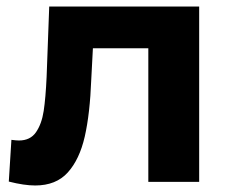

<svg xmlns="http://www.w3.org/2000/svg" viewBox="-20 -558 706 589"><path d="M591 -538V0H435V-410H265L260 -315Q256 -209 240 -139Q224 -69 188 -29Q152 11 88 11Q54 11 7 -1L15 -129Q31 -127 38 -127Q73 -127 90.5 -152.5Q108 -178 114 -217.5Q120 -257 123 -322L131 -538Z"/></svg>

Font: CMG Sans
Style: Bold
Weight: 700
Designer: Julieta Ulanovsky
Foundry: Julieta Ulanovsky
Version: Version 7.200